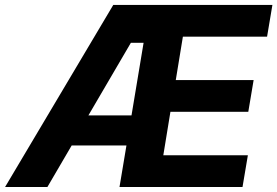

<svg xmlns="http://www.w3.org/2000/svg" viewBox="-42 -747 1108 767"><path d="M-21.7 0H147.4L244.3 -165.8H463.1L435.4 0H926.8L948.2 -126.8H610.4L638.8 -300.4H949.9L971.2 -427.2H660.2L688.6 -600.5H1024.9L1046.2 -727.3H410.5ZM311.1 -285.9 480.8 -576H531.6L483.3 -285.9Z"/></svg>

Font: Margiela Sans
Style: Bold Italic
Weight: 700
Italic angle: -9.39999°
Designer: Stefan Endress, Andreas Faust
Version: Version 1.100;FEAKit 1.0